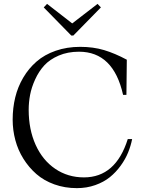

<svg xmlns="http://www.w3.org/2000/svg" viewBox="-20 -953 742 984"><path d="M629.9 -647 627.9 -466.8H610.8Q561.5 -688 384.8 -688Q327.1 -688 281 -668.2Q234.9 -648.4 206.8 -617.7Q178.7 -586.9 160.2 -546.1Q141.6 -505.4 134.3 -467Q127 -428.7 127 -390.1Q127 -289.6 162.6 -210.7Q198.2 -131.8 262.9 -87.9Q327.6 -43.9 410.2 -43.9Q573.2 -43.9 634.8 -240.2H657.2Q650.4 -205.6 636.5 -171.4Q622.6 -137.2 598.4 -103.8Q574.2 -70.3 543.2 -45.2Q512.2 -20 468.3 -4.4Q424.3 11.2 374 11.2Q312 11.2 258.5 -8.1Q205.1 -27.3 166.5 -61Q127.9 -94.7 100.1 -139.2Q72.3 -183.6 58.6 -234.9Q44.9 -286.1 44.9 -339.8Q44.9 -399.4 58.1 -453.9Q71.3 -508.3 99.4 -555.7Q127.4 -603 167.7 -637.9Q208 -672.9 265.4 -692.9Q322.8 -712.9 391.1 -712.9Q458 -712.9 513.4 -696.3Q568.8 -679.7 629.9 -647ZM204.1 -915 345.2 -771H356L497.1 -915L480 -933.1L350.1 -833L221.2 -933.1Z"/></svg>

Font: Ortica Linear Light
Style: Regular
Weight: 300
Designer: Benedetta Bovani
Foundry: Collletttivo
Version: Version 2.000;Glyphs 3.1.2 (3151)